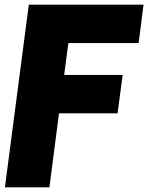

<svg xmlns="http://www.w3.org/2000/svg" viewBox="-20 -800 633 820"><path d="M191 0H1L103 -780H593L572 -616H272L254 -480H504L482 -316H232Z"/></svg>

Font: Tanohe Sans ExtraBold
Style: Italic
Weight: 800
Designer: Village Type and Design LLC & Cristiano Sobral
Foundry: Cooper Hewitt Smithsonian Design Museum
Version: Version 1.00;September 29, 2021;FontCreator 13.0.0.2655 64-b